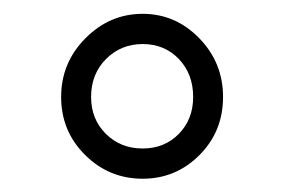

<svg xmlns="http://www.w3.org/2000/svg" viewBox="-20 -741 418 282"><path d="M307.6 -598.6Q307.6 -547.9 272.9 -513.2Q238.3 -478.5 189.5 -478.5Q140.1 -478.5 105 -513.4Q69.8 -548.3 69.8 -598.6Q69.8 -648.9 105.5 -684.8Q141.1 -720.7 189.5 -720.7Q237.8 -720.7 272.7 -684.8Q307.6 -648.9 307.6 -598.6ZM113.8 -598.6Q113.8 -565.9 135.5 -544.4Q157.2 -522.9 189.5 -522.9Q221.7 -522.9 242.7 -544.4Q263.7 -565.9 263.7 -598.6Q263.7 -632.3 242.7 -654.3Q221.7 -676.3 189.5 -676.3Q157.7 -676.3 135.7 -654.3Q113.8 -632.3 113.8 -598.6Z"/></svg>

Font: Roboto-Light
Style: Regular
Weight: 300
Designer: Google
Version: Version 2.137; 2017